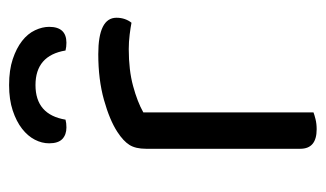

<svg xmlns="http://www.w3.org/2000/svg" viewBox="-167 -544 716 422"><g transform="rotate(-90 191.0 -333.0)"><path d="M155 -2Q150 0 140 2.5Q130 5 118 5Q75 5 75 -31V-370Q75 -393 83.5 -406.5Q92 -420 112 -433Q138 -450 182.5 -462.5Q227 -475 283 -475Q363 -475 363 -435Q363 -425 360 -416.5Q357 -408 352 -402Q342 -404 326 -406Q310 -408 294 -408Q248 -408 213 -398.5Q178 -389 155 -376ZM215 -613Q150 -613 139 -547Q135 -546 131 -545.5Q127 -545 122 -545Q106 -545 96.5 -554Q87 -563 87 -583Q87 -599 95 -614.5Q103 -630 119 -642.5Q135 -655 159 -663Q183 -671 215 -671Q248 -671 272 -663Q296 -655 312 -642.5Q328 -630 335.5 -614Q343 -598 343 -583Q343 -545 308 -545Q299 -545 291 -547Q280 -613 215 -613Z"/></g></svg>

Font: Baloo Chettan 2
Style: Regular
Weight: 400
Designer: Maithili Shingre, Unnati Kotecha and Ek Type
Foundry: Ek Type
Version: Version 1.640;hotconv 1.0.111;makeotfexe 2.5.65597; ttfautoh